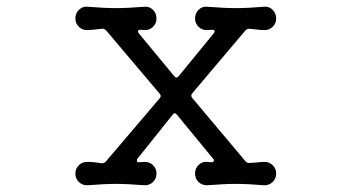

<svg xmlns="http://www.w3.org/2000/svg" viewBox="-20 -531 1040 568"><path d="M763 -52Q777 -52 787 -42Q797 -32 797 -18Q797 -2 786 8Q775 18 760 17Q735 15 715.5 14Q696 13 677 13Q659 13 639.5 14Q620 15 594 17Q579 18 568 8Q557 -2 557 -18Q557 -33 568 -43.5Q579 -54 594 -52Q596 -52 599 -51.5Q602 -51 605 -51Q611 -51 612.5 -54.5Q614 -58 610 -62L503 -192Q497 -200 491 -192L387 -62Q385 -60 385 -56Q385 -51 390 -51Q395 -51 399 -51.5Q403 -52 409 -52Q423 -52 433 -42Q443 -32 443 -18Q443 -2 432 8Q421 18 406 17Q380 15 360.5 14Q341 13 323 13Q305 13 285.5 14Q266 15 240 17Q225 18 214 8Q203 -2 203 -18Q203 -32 213 -42Q223 -52 237 -52Q248 -52 259 -51Q270 -50 282 -48Q288 -48 293 -53L453 -241Q458 -247 453 -253L294 -441Q289 -446 283 -446Q271 -445 259 -443.5Q247 -442 237 -442Q223 -442 213 -452Q203 -462 203 -476Q203 -492 214 -502.5Q225 -513 240 -511Q266 -509 285.5 -508Q305 -507 323 -507Q341 -507 360.5 -508Q380 -509 406 -511Q421 -513 432 -502.5Q443 -492 443 -476Q443 -461 432 -451Q421 -441 406 -442Q404 -442 401.5 -442.5Q399 -443 396 -443Q390 -443 388.5 -440Q387 -437 391 -432L496 -305Q502 -298 508 -305L612 -432Q615 -435 615 -438Q615 -443 609 -443Q605 -443 600 -442.5Q595 -442 591 -442Q577 -442 567 -452Q557 -462 557 -476Q557 -492 568 -502.5Q579 -513 594 -511Q620 -509 639.5 -508Q659 -507 677 -507Q696 -507 715.5 -508Q735 -509 760 -511Q775 -513 786 -502.5Q797 -492 797 -476Q797 -462 787 -452Q777 -442 763 -442Q753 -442 741 -443.5Q729 -445 717 -446Q711 -446 706 -441L548 -254Q544 -248 548 -242L707 -53Q711 -49 716 -49Q728 -49 740 -50.5Q752 -52 763 -52Z"/></svg>

Font: Kiwi Maru
Style: Regular
Weight: 400
Designer: Hiroki-Chan
Version: Version 1.100